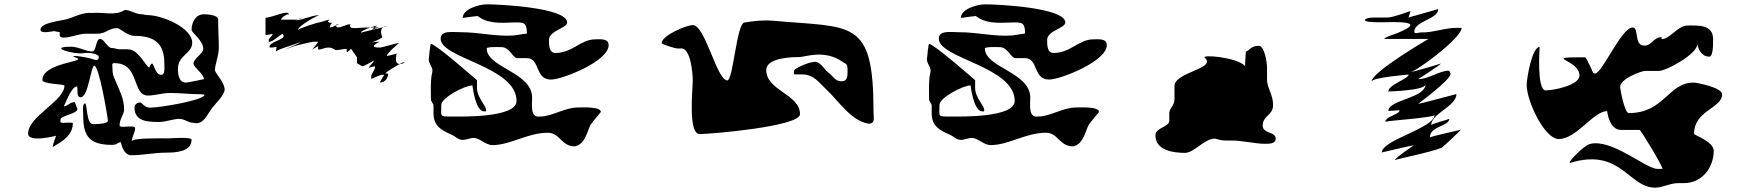

<svg xmlns="http://www.w3.org/2000/svg" viewBox="-20 -794 8067 888"><path d="M410 -520C384 -530 280 -545 335 -526C384 -509 176 -504 176 -424C176 -404 278 -406 278 -398C278 -326 110 -257 110 -176C110 -132 239 -166 239 -166C239 -161 224 -130 224 -112C224 -121 317 -150 317 -224C317 -229 282 -226 272 -226C255 -226 260 -230 260 -242C260 -259 338 -267 338 -290L326 -322C304 -322 291 -302 275 -302C277 -302 309 -394 335 -394C344 -394 329 -344 353 -344C389 -344 400 -490 416 -490C439 -490 479 -248 479 -236C479 -220 424 -220 410 -220C379 -220 383 -316 374 -316C359 -316 365 -273 365 -256C365 -166 393 -124 497 -124C526 -124 522 -136 539 -136C539 -136 549 -76 587 -76C641 -76 693 -88 749 -88C792 -88 866 -92 866 -148C866 -162 768 -154 755 -154C723 -154 590 -157 590 -140C590 -163 605 -181 605 -202C605 -219 533 -198 533 -214C533 -244 554 -266 554 -286C555 -336 531 -379 515 -418C504 -444 500 -449 500 -482C500 -492 495 -502 509 -502C629 -502 588 -352 665 -352C694 -352 731 -364 767 -364C816 -364 861 -358 911 -358L926 -356C926 -331 721 -296 674 -296C648 -296 636 -320 629 -320C609 -320 602 -306 602 -296C602 -229 672 -230 716 -230C750 -230 778 -244 809 -244C836 -244 849 -226 875 -226C921 -214 938 -265 962 -296C974 -311 1019 -355 1019 -380C1019 -413 974 -456 974 -470C974 -496 992 -535 992 -572C992 -614 989 -656 989 -704C989 -726 934 -728 923 -728C883 -728 866 -688 866 -656C866 -643 920 -607 920 -568C920 -546 875 -523 875 -500C875 -482 923 -453 923 -428C923 -428 851 -412 839 -412C807 -412 803 -451 803 -476C803 -539 869 -546 869 -596C869 -668 725 -724 665 -724C654 -724 644 -728 635 -728C608 -728 583 -748 557 -748C515 -719 456 -739 407 -734C362 -739 321 -713 284 -704C256 -697 167 -689 167 -656C167 -636 227 -650 227 -650C237 -650 244 -646 254 -646C263 -646 243 -620 275 -620C307 -620 344 -638 377 -638H431C468 -638 485 -664 521 -664C536 -664 569 -628 602 -628C698 -628 740 -591 740 -500C740 -482 745 -448 725 -448C698 -448 692 -500 683 -500C677 -500 671 -482 671 -482C656 -482 622 -566 572 -566H533C525 -566 508 -572 497 -572C476 -572 462 -614 443 -614C422 -614 426 -556 407 -556C376 -556 343 -578 308 -578C195 -577 325 -541 365 -548C386 -552 437 -547 437 -530C437 -512 420 -516 410 -520Z M1208 -712V-631L1241 -637C1241 -628 1223 -617 1223 -610C1223 -601 1221 -601 1226 -601C1245 -601 1276 -637 1289 -637L1292 -628C1292 -609 1226 -600 1226 -577C1226 -570 1254 -577 1259 -577L1256 -553C1256 -567 1367 -592 1367 -601C1367 -588 1301 -574 1301 -562C1301 -576 1427 -601 1427 -601H1451C1451 -596 1424 -565 1424 -565C1426 -565 1445 -580 1454 -580C1449 -580 1453 -565 1451 -565C1472 -565 1477 -574 1502 -574C1516 -574 1532 -562 1532 -562C1548 -562 1567 -568 1583 -568C1585 -568 1581 -553 1586 -553C1590 -553 1601 -568 1604 -568L1631 -529V-502L1655 -487C1662 -487 1709 -513 1709 -514C1709 -504 1685 -490 1685 -475C1685 -485 1715 -487 1715 -487C1715 -468 1697 -455 1697 -439C1697 -430 1695 -430 1700 -430C1700 -430 1737 -448 1748 -448H1757C1756 -447 1736 -412 1736 -412C1760 -412 1775 -432 1775 -454H1763C1763 -460 1807 -486 1829 -498C1820 -498 1811 -503 1811 -520C1811 -531 1814 -541 1814 -547C1814 -544 1769 -535 1769 -535C1769 -549 1826 -595 1826 -595C1812 -595 1749 -574 1736 -574C1676 -574 1736 -601 1736 -601C1722 -601 1709 -599 1700 -598C1721 -605 1748 -619 1748 -622C1748 -622 1733 -655 1752 -668C1717 -660 1649 -643 1649 -643C1649 -649 1672 -660 1693 -667C1633 -666 1638 -664 1619 -664C1587 -664 1602 -682 1601 -682C1584 -682 1560 -667 1541 -667C1541 -667 1534 -672 1533 -676C1524 -672 1515 -667 1505 -667C1506 -667 1507 -688 1520 -688C1480 -688 1505 -703 1505 -703C1493 -703 1465 -691 1460 -691C1449 -691 1358 -661 1358 -655C1358 -674 1449 -724 1457 -724C1420 -724 1382 -700 1340 -700C1348 -700 1354 -703 1360 -706C1354 -704 1349 -703 1349 -703H1280C1280 -714 1307 -727 1307 -727H1316C1316 -752 1234 -711 1208 -712ZM1853 -505H1841C1841 -505 1836 -502 1829 -498C1840 -498 1852 -504 1853 -505ZM1853 -505ZM1752 -668 1772 -673C1763 -673 1757 -671 1752 -668ZM1699 -656C1707 -659 1731 -667 1733 -667H1713C1708 -663 1702 -658 1699 -656ZM1699 -656C1698 -655 1698 -655 1697 -655ZM1713 -667C1719 -672 1724 -676 1727 -676C1723 -676 1708 -672 1693 -667ZM1533 -676C1540 -679 1547 -682 1553 -682C1536 -682 1532 -679 1533 -676ZM1360 -706C1369 -709 1379 -712 1379 -712C1372 -712 1366 -709 1360 -706Z M2357 -630C2274 -624 2197 -645 2111 -645C2072 -645 2018 -655 2018 -615C2018 -523 2369 -487 2369 -327C2369 -249 2117 -255 2075 -255C2010 -255 2021 -252 2021 -309C2021 -342 2130 -399 2165 -399C2165 -399 2178 -279 2219 -279C2227 -279 2228 -277 2228 -285C2228 -306 2186 -343 2186 -387V-423C2186 -423 1995 -591 1973 -591C1970 -591 1964 -534 1964 -528C1957 -500 1986 -486 1979 -459C1970 -423 1973 -372 1973 -336C1973 -322 1985 -316 1985 -306V-270C1985 -209 2025 -190 2069 -171C2087 -163 2099 -147 2120 -147C2137 -147 2153 -156 2171 -156C2200 -156 2224 -123 2258 -123C2341 -123 2420 -180 2513 -180C2571 -180 2575 -117 2639 -117C2686 -127 2693 -180 2711 -216C2716 -226 2759 -275 2759 -276C2759 -302 2672 -297 2654 -297C2590 -297 2535 -255 2477 -255C2431 -248 2441 -310 2441 -342C2442 -460 2231 -481 2231 -570C2231 -579 2300 -576 2300 -576C2337 -576 2352 -525 2372 -525H2417C2479 -525 2453 -426 2528 -426C2581 -426 2795 -511 2795 -585C2795 -618 2755 -612 2732 -612C2667 -612 2626 -549 2549 -549C2519 -549 2519 -586 2519 -609C2519 -653 2603 -663 2603 -690C2603 -758 2297 -774 2231 -774C2200 -774 2120 -754 2120 -711C2120 -711 2182 -720 2189 -720C2236 -683 2297 -688 2354 -690C2401 -691 2417 -692 2417 -639Z M3880 -506C3894 -496 3900 -502 3900 -466C3900 -442 3900 -418 3872 -418C3841 -418 3832 -444 3812 -458C3788 -475 3773 -518 3736 -506C3722 -506 3652 -478 3652 -466C3652 -461 3649 -450 3656 -450H3688C3744 -450 3767 -413 3804 -378C3862 -323 3915 -237 3996 -222C4030 -222 4020 -248 4020 -278C4020 -709 3924 -665 3556 -698C3508 -702 3466 -697 3424 -690C3387 -690 3371 -422 3344 -422C3295 -422 3242 -678 3184 -678C3155 -678 3040 -630 3040 -594C3040 -590 3101 -570 3112 -570H3132C3173 -570 3184 -460 3184 -422C3184 -382 3161 -174 3216 -174C3268 -174 3680 -209 3680 -266C3680 -359 3524 -374 3524 -470C3524 -529 3649 -530 3676 -530C3705 -530 3793 -568 3880 -506Z M4661 -630C4578 -624 4501 -645 4415 -645C4376 -645 4322 -655 4322 -615C4322 -523 4673 -487 4673 -327C4673 -249 4421 -255 4379 -255C4314 -255 4325 -252 4325 -309C4325 -342 4434 -399 4469 -399C4469 -399 4482 -279 4523 -279C4531 -279 4532 -277 4532 -285C4532 -306 4490 -343 4490 -387V-423C4490 -423 4299 -591 4277 -591C4274 -591 4268 -534 4268 -528C4261 -500 4290 -486 4283 -459C4274 -423 4277 -372 4277 -336C4277 -322 4289 -316 4289 -306V-270C4289 -209 4329 -190 4373 -171C4391 -163 4403 -147 4424 -147C4441 -147 4457 -156 4475 -156C4504 -156 4528 -123 4562 -123C4645 -123 4724 -180 4817 -180C4875 -180 4879 -117 4943 -117C4990 -127 4997 -180 5015 -216C5020 -226 5063 -275 5063 -276C5063 -302 4976 -297 4958 -297C4894 -297 4839 -255 4781 -255C4735 -248 4745 -310 4745 -342C4746 -460 4535 -481 4535 -570C4535 -579 4604 -576 4604 -576C4641 -576 4656 -525 4676 -525H4721C4783 -525 4757 -426 4832 -426C4885 -426 5099 -511 5099 -585C5099 -618 5059 -612 5036 -612C4971 -612 4930 -549 4853 -549C4823 -549 4823 -586 4823 -609C4823 -653 4907 -663 4907 -690C4907 -758 4601 -774 4535 -774C4504 -774 4424 -754 4424 -711C4424 -711 4486 -720 4493 -720C4540 -683 4601 -688 4658 -690C4705 -691 4721 -692 4721 -639Z M5738 -489C5700 -530 5534 -543 5552 -527C5609 -476 5412 -461 5412 -396V-336C5412 -305 5388 -294 5388 -270V-237C5388 -205 5324 -205 5324 -168C5324 -98 5407 -87 5460 -87C5504 -87 5549 -153 5600 -153C5635 -142 5641 -144 5676 -144C5720 -145 5786 -129 5828 -129C5850 -129 5880 -128 5880 -153C5880 -186 5820 -175 5820 -213C5820 -261 5868 -258 5868 -309C5868 -357 5840 -387 5840 -426V-480C5840 -507 5828 -582 5802 -582C5767 -582 5762 -564 5742 -555Z M6443 -641C6422 -632 6399 -629 6381 -614H6587C6587 -614 6323 -461 6323 -416C6323 -436 6495 -449 6495 -449C6495 -429 6401 -403 6401 -371C6401 -371 6573 -375 6573 -404C6573 -340 6401 -332 6401 -281L6453 -284C6453 -264 6387 -256 6387 -230C6387 -236 6615 -249 6615 -263C6615 -201 6371 -147 6371 -89C6371 -89 6511 -122 6519 -122C6519 -122 6431 -63 6431 -53C6431 -57 6605 -91 6647 -111C6643 -107 6638 -104 6638 -104C6645 -104 6737 -193 6737 -194C6737 -194 6593 -162 6593 -158C6593 -212 6683 -209 6683 -245C6683 -242 6599 -221 6599 -215C6599 -269 6716 -302 6716 -359C6716 -359 6549 -314 6539 -314C6539 -314 6689 -425 6689 -452C6689 -452 6686 -467 6680 -467C6638 -467 6587 -428 6539 -428C6539 -428 6644 -495 6644 -500C6644 -500 6518 -461 6503 -461C6528 -461 6740 -618 6740 -665H6719C6662 -666 6608 -642 6551 -644C6543 -644 6521 -635 6521 -647C6521 -697 6632 -705 6632 -752L6494 -713C6494 -713 6503 -737 6503 -743C6503 -743 6423 -713 6398 -713H6347C6342 -713 6293 -714 6293 -701C6293 -686 6415 -692 6422 -692C6541 -692 6512 -670 6443 -641Z M7635 74C7670 74 7703 53 7741 53H7767C7855 53 7906 -22 7906 -97C7906 -139 7815 -169 7815 -175C7815 -284 7945 -293 7945 -358C7945 -389 7828 -412 7813 -412C7695 -412 7678 -271 7513 -271C7493 -271 7473 -385 7473 -391C7473 -432 7576 -466 7587 -466H7653C7685 -466 7831 -543 7831 -592C7831 -573 7848 -532 7885 -532C7905 -532 7903 -598 7903 -613C7903 -681 7835 -676 7785 -676C7739 -676 7704 -613 7665 -613V-622C7627 -622 7620 -583 7585 -583C7535 -583 7562 -667 7531 -667C7479 -667 7390 -454 7357 -454C7344 -454 7343 -474 7335 -487C7325 -503 7318 -529 7309 -529C7105 -529 7285 -521 7285 -445C7285 -399 7164 -376 7129 -376C7086 -376 7101 -577 7101 -577C7066 -577 7041 -434 7041 -400C7041 -327 7123 -151 7189 -151C7272 -151 7349 -280 7413 -280C7413 -280 7422 -193 7477 -193H7563C7569 -193 7669 -27 7669 -13H7645C7592 -13 7434 -155 7333 -128C7303 -120 7222 -35 7243 -41C7476 -112 7512 74 7635 74Z"/></svg>

Font: CISF Camouflage Kit
Style: Regular
Weight: 400
Designer: Robert Jablonski, Jasper
Foundry: Cannot Into Space Fonts
Version: Version 1.27